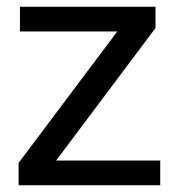

<svg xmlns="http://www.w3.org/2000/svg" viewBox="-20 -548 520 568"><path d="M35 -66 327 -455H39V-528H440V-465L146 -73H454V0H35Z"/></svg>

Font: Freesentation 5 Medium
Style: Regular
Weight: 500
Designer: glyphs from Roboto by Christian Robertson / Hangul glyphs from Noto Sans CJK(Source Han Sans) by Jang Soo-young and Kang
Foundry: PT&
Version: Version 2.001